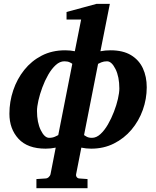

<svg xmlns="http://www.w3.org/2000/svg" viewBox="-20 -757 810 996"><path d="M741.2 -304.2Q741.2 -243.7 720.7 -186.5Q700.2 -129.4 662.1 -84.2Q624 -39.1 571 -12.5Q518.1 14.2 453.1 14.2Q425.8 14.2 401.9 8.8L375 146Q373 155.3 378.4 162.1Q383.8 168.9 393.1 168.9L434.1 171.9V219.2H168.9V171.9L214.8 168.9Q224.6 168.9 232.4 162.1Q240.2 155.3 242.2 146L269 8.8Q243.7 14.2 216.8 14.2Q123 14.2 75.9 -37.1Q28.8 -88.4 28.8 -167Q28.8 -229.5 48.6 -288.3Q68.4 -347.2 105.7 -394Q143.1 -440.9 196.5 -468.5Q250 -496.1 317.9 -496.1Q344.7 -496.1 368.2 -491.2L400.9 -655.8H325.2V-694.8L480 -736.8H549.8L501 -491.2Q513.2 -493.7 526.4 -494.9Q539.6 -496.1 553.2 -496.1Q618.2 -496.1 659.7 -470.9Q701.2 -445.8 721.2 -402.6Q741.2 -359.4 741.2 -304.2ZM599.1 -297.9Q599.1 -358.9 579.1 -398.9Q559.1 -439 535.2 -439Q518.6 -439 505.6 -433.6Q492.7 -428.2 488.8 -425.8L416 -56.2Q418.5 -54.2 429.2 -48.1Q439.9 -42 457 -42Q480 -42 501 -61.3Q522 -80.6 539.8 -111.3Q557.6 -142.1 571 -177Q584.5 -211.9 591.8 -244.1Q599.1 -276.4 599.1 -297.9ZM355 -425.8Q353 -428.2 342 -433.6Q331.1 -439 314 -439Q290.5 -439 269.3 -419.7Q248 -400.4 230.2 -369.4Q212.4 -338.4 199.5 -303.2Q186.5 -268.1 179.2 -235.6Q171.9 -203.1 171.9 -181.2Q171.9 -122.1 191.4 -82Q210.9 -42 234.9 -42Q252 -42 265.1 -47.9Q278.3 -53.7 282.2 -56.2Z"/></svg>

Font: Charis
Style: Bold Italic
Weight: 700
Italic angle: -11°
Designer: Walt Agee, Miriam Martin, Annie Olsen, Victor Gaultney, Lorna Priest, Alan Ward, Bob Hallissy, Martin Hosken, Sharon Cor
Foundry: SIL Global
Version: Version 7.000